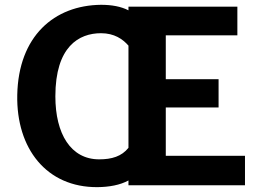

<svg xmlns="http://www.w3.org/2000/svg" viewBox="-20 -771 1082 799"><path d="M51.8 -375.5C47.4 -153.3 173.3 9.3 385.7 7.8C434.6 7.3 480 -1 514.6 -20V0H999.5V-122.6H669.9V-323.7H889.6V-441.4H669.9V-624H967.8V-743.2H514.6V-728C483.4 -744.1 444.8 -751 400.4 -751C205.6 -749 56.6 -620.6 51.8 -375.5ZM392.6 -107.9C274.9 -107.9 210.4 -213.4 210.4 -370.1C210.4 -577.6 308.6 -632.8 400.4 -632.8C455.6 -632.8 490.7 -608.4 514.6 -581.1V-155.8C485.8 -120.1 445.3 -107.9 392.6 -107.9Z"/></svg>

Font: Merriweather Sans
Style: Bold
Weight: 700
Designer: Eben Sorkin ( eben@eyebytes.com )
Foundry: Eben Sorkin
Version: Version 1.003